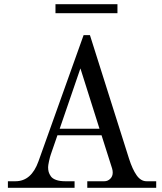

<svg xmlns="http://www.w3.org/2000/svg" viewBox="-20 -894 770 914"><path d="M244.1 -831.1V-874H539.1V-831.1ZM17.6 0V-31.2H53.7Q129.4 -31.2 163.1 -126L377.9 -726.6H408.2L594.2 -138.7Q610.4 -87.9 630.4 -59.6Q650.4 -31.2 677.7 -31.2H723.6V0H395.5V-31.2H476.6Q492.7 -31.2 504.6 -42.7Q516.6 -54.2 516.6 -72.3Q516.6 -82 513.7 -91.8L463.4 -250H253.4L222.2 -159.7Q217.8 -147.5 213.4 -127Q209 -106.4 209 -98.1Q209 -85.4 211.7 -75.7Q214.4 -65.9 221.9 -54.9Q229.5 -43.9 246.8 -37.6Q264.2 -31.2 290 -31.2H335V0ZM264.2 -281.2H453.6L362.8 -568.4Z"/></svg>

Font: Theano Modern
Style: Regular
Weight: 400
Designer: Alexey Kryukov
Version: Version 2.00